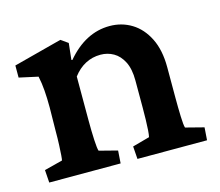

<svg xmlns="http://www.w3.org/2000/svg" viewBox="-71 -524 704 614"><g transform="rotate(-15 281.0 -217.0)"><path d="M21.5 0 18.6 -42 79.1 -57.6Q80.1 -61.5 81.1 -73.7Q82 -85.9 83 -106.9Q84 -127.9 84 -157.2L85 -231.4Q85 -262.7 83 -288.1Q81.1 -313.5 76.2 -335.9L13.7 -349.6V-389.6L173.8 -431.6L197.3 -415L191.4 -360.4L194.3 -359.4Q225.6 -396.5 261.2 -415Q296.9 -433.6 336.9 -433.6Q377 -433.6 409.7 -413.6Q442.4 -393.6 461.9 -354.5Q481.4 -315.4 481.4 -258.8V-157.2Q481.4 -124 482.4 -95.2Q483.4 -66.4 486.3 -57.6L546.9 -42L543.9 0H313.5L310.5 -42L367.2 -57.6Q369.1 -65.4 370.1 -80.1Q371.1 -94.7 371.6 -114.3Q372.1 -133.8 372.1 -154.3V-244.1Q372.1 -282.2 359.9 -306.2Q347.7 -330.1 328.1 -341.3Q308.6 -352.5 285.2 -352.5Q257.8 -352.5 234.9 -340.3Q211.9 -328.1 194.3 -304.7V-160.2Q194.3 -123 195.8 -94.2Q197.3 -65.4 200.2 -57.6L260.7 -42L257.8 0Z"/></g></svg>

Font: Crimson Pro ExtraLight SemiBold
Style: Regular
Weight: 600
Version: Version 1.002